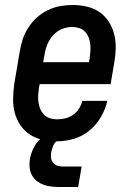

<svg xmlns="http://www.w3.org/2000/svg" viewBox="-20 -558 540 769"><path d="M208 8Q179 8 151 2Q123 -4 100 -19Q77 -34 61.5 -57Q46 -80 39 -106.5Q32 -133 32.5 -162.5Q33 -192 37 -221L59 -351Q63 -376 71 -400.5Q79 -425 93.5 -447.5Q108 -470 128 -488Q148 -506 172 -517.5Q196 -529 221 -533.5Q246 -538 271 -538Q300 -538 328 -531.5Q356 -525 378 -510Q400 -495 415 -472Q430 -449 437 -422Q444 -395 443.5 -366Q443 -337 438 -309L423 -221H139L136 -207Q134 -192 133 -177.5Q132 -163 134 -148.5Q136 -134 141.5 -121Q147 -108 156.5 -98.5Q166 -89 180 -84.5Q194 -80 208 -80Q225 -80 241.5 -84Q258 -88 272.5 -98Q287 -108 296.5 -123Q306 -138 310 -154H410Q402 -120 384 -89Q366 -58 338 -35Q310 -12 276 -2Q242 8 208 8ZM336 -309 339 -323Q341 -338 342 -352.5Q343 -367 341.5 -381Q340 -395 335 -408Q330 -421 320.5 -431Q311 -441 297.5 -445.5Q284 -450 269 -450Q248 -450 227.5 -441.5Q207 -433 192 -416Q177 -399 169 -378.5Q161 -358 158 -337L153 -309ZM218 191Q201 191 184.5 189Q168 187 153.5 181.5Q139 176 126.5 166Q114 156 107 142Q100 128 98.5 111.5Q97 95 100 78Q104 56 114.5 34.5Q125 13 143.5 -3Q162 -19 185 -25.5Q208 -32 230 -32L225 0Q216 0 208.5 5.5Q201 11 196.5 19Q192 27 189.5 35.5Q187 44 185 52Q183 64 184.5 75Q186 86 192.5 94Q199 102 209.5 105.5Q220 109 232 109H307L293 191Z"/></svg>

Font: Iosevka Slab Semibold Oblique
Style: Regular
Weight: 600
Italic angle: -9°
Monospace: yes
Designer: Belleve Invis
Foundry: Belleve Invis
Version: Version 11.1.1; ttfautohint (v1.8.3)